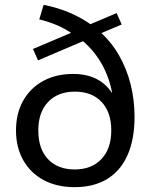

<svg xmlns="http://www.w3.org/2000/svg" viewBox="-20 -763 621 792"><path d="M287 9Q215 9 160.5 -20Q106 -49 76 -102Q46 -155 46 -225Q46 -295 75.5 -347.5Q105 -400 158 -429Q211 -458 282 -458Q356 -458 404 -421Q452 -384 473 -308H449Q449 -393 414.5 -470Q380 -547 313 -601L334 -598L137 -514L116 -561L286 -633L284 -620Q254 -642 218.5 -657.5Q183 -673 142 -683L160 -743Q221 -731 272 -708.5Q323 -686 363 -656L343 -659L461 -709L482 -662L383 -620L387 -637Q438 -592 470.5 -535.5Q503 -479 519 -414.5Q535 -350 535 -281Q535 -188 506 -123Q477 -58 422 -24.5Q367 9 287 9ZM288 -64Q358 -64 398.5 -107Q439 -150 439 -225Q439 -300 399 -342.5Q359 -385 289 -385Q219 -385 178.5 -342.5Q138 -300 138 -225Q138 -149 178 -106.5Q218 -64 288 -64Z"/></svg>

Font: Mulish Medium
Style: Regular
Weight: 500
Designer: Vernon Adams
Foundry: Vernon Adams
Version: Version 3.603; ttfautohint (v1.8.3)